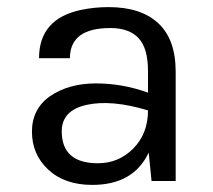

<svg xmlns="http://www.w3.org/2000/svg" viewBox="-20 -510 600 541"><path d="M397 -249V-310Q397 -374 370.5 -402.5Q344 -431 291 -431Q177 -431 177 -346H90Q90 -457 208 -482Q246 -490 286 -490Q377 -490 426 -444.5Q475 -399 475 -308V0H407L399 -80Q356 11 240 11Q162 11 116 -32Q70 -75 70 -139Q70 -203 121 -239Q174 -275 250 -275Q325 -275 397 -249ZM397 -199Q294 -230 224 -214.5Q154 -199 154 -140Q154 -50 256 -50Q314 -50 355 -91Q397 -133 397 -199Z"/></svg>

Font: Karla Neue
Style: Regular
Weight: 400
Designer: Jonathan Pinhorn
Foundry: PYRS Fontlab Ltd. / Made with FontLab
Version: Version 1.000;PS 001.001;hotconv 1.0.56